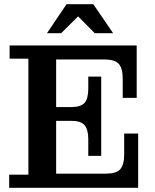

<svg xmlns="http://www.w3.org/2000/svg" viewBox="-20 -900 745 920"><path d="M24 0V-63H116V-619H26V-682H249V0ZM249 0V-68H642V0ZM403 -233Q403 -280 385 -300.5Q367 -321 322 -321H465V-153H403ZM249 -321V-387H465V-321ZM489 -68Q537 -68 556 -89Q575 -110 575 -160V-260H642V-68ZM322 -387Q367 -387 385 -407Q403 -427 403 -475V-533H465V-387ZM249 -615V-682H635V-615ZM568 -523Q568 -574 548.5 -594.5Q529 -615 482 -615H635V-431H568ZM205 -741 299 -880H427L522 -741H434L327 -849H382L273 -741Z"/></svg>

Font: Montagu Slab 120pt Medium
Style: Regular
Weight: 500
Designer: Florian Karsten
Foundry: Florian Karsten
Version: Version 1.000